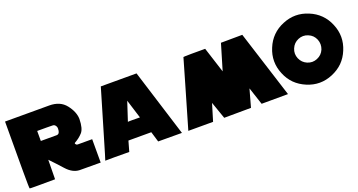

<svg xmlns="http://www.w3.org/2000/svg" viewBox="-44 -1400 3810 2042"><g transform="rotate(-20 1861.0 -379.0)"><path d="M31.2 1Q27.3 -1 27.3 -193.4Q27.3 -234.4 27.3 -284.2Q28.3 -567.4 28.3 -756.8Q193.4 -756.8 523.4 -756.8Q525.4 -756.8 528.3 -756.8Q651.4 -756.8 714.8 -675.8Q779.3 -593.8 781.2 -512.7Q779.3 -402.3 741.2 -361.3Q703.1 -319.3 647.5 -289.1Q646.5 -287.1 646.5 -284.2Q646.5 -281.2 646.5 -281.2Q647.5 -279.3 648.4 -277.3Q649.4 -276.4 652.3 -273.4Q653.3 -271.5 654.3 -270.5Q656.2 -268.6 656.2 -268.6Q658.2 -267.6 662.1 -265.6Q664.1 -265.6 670.9 -263.7Q711.9 -263.7 835 -263.7Q835 -197.3 835 1Q775.4 1 596.7 0Q518.6 -2.9 451.2 -78.1Q383.8 -153.3 321.3 -217.8Q320.3 -144.5 318.4 2Q246.1 2 140.6 2.9Q113.3 2.9 92.8 2.9Q34.2 2.9 31.2 1ZM494.1 -432.6Q513.7 -432.6 523.4 -449.2Q532.2 -464.8 532.2 -492.2Q533.2 -512.7 520.5 -529.3Q507.8 -545.9 487.3 -544.9Q487.3 -544.9 422.9 -545.9Q358.4 -545.9 315.4 -545.9Q315.4 -507.8 315.4 -432.6Q360.4 -432.6 494.1 -432.6Z M887.7 -1Q888.7 1 972.7 -284.2Q1056.6 -569.3 1113.3 -759.8Q1248 -759.8 1517.6 -759.8Q1577.1 -570.3 1754.9 0Q1687.5 0 1486.3 -1Q1477.5 -30.3 1451.2 -118.2Q1386.7 -118.2 1192.4 -118.2Q1184.6 -88.9 1159.2 -1Q1091.8 -1 989.3 -2Q887.7 -2 887.7 -1ZM1391.6 -307.6Q1375 -361.3 1325.2 -520.5Q1307.6 -466.8 1281.2 -386.7Q1254.9 -305.7 1254.9 -306.6Q1253.9 -308.6 1305.7 -308.6Q1357.4 -307.6 1391.6 -307.6Z M2293 -755.9Q2316.4 -683.6 2385.7 -466.8Q2407.2 -540 2472.7 -758.8Q2533.2 -759.8 2714.8 -760.7Q2774.4 -571.3 2956.1 -2Q2880.9 -1 2657.2 -1Q2640.6 -50.8 2591.8 -199.2Q2577.1 -149.4 2536.1 1Q2460 1 2232.4 2.9Q2215.8 -44.9 2165 -190.4Q2150.4 -141.6 2106.4 2.9Q2036.1 2.9 1826.2 2.9Q1880.9 -188.5 1963.9 -469.7Q2045.9 -751 2045.9 -752.9Q2045.9 -754.9 2138.7 -755.9Q2231.4 -755.9 2293 -755.9Z M3585 -111.3Q3533.2 -60.5 3460.9 -30.3Q3388.7 0 3316.4 0Q3244.1 0 3171.9 -30.3Q3099.6 -60.5 3047.9 -111.3Q2996.1 -163.1 2966.8 -235.4Q2936.5 -307.6 2936.5 -379.9Q2936.5 -453.1 2966.8 -524.4Q2996.1 -596.7 3047.9 -648.4Q3099.6 -700.2 3171.9 -729.5Q3244.1 -759.8 3316.4 -759.8Q3388.7 -759.8 3460.9 -729.5Q3533.2 -700.2 3585 -648.4Q3636.7 -596.7 3666 -524.4Q3696.3 -453.1 3696.3 -379.9Q3696.3 -307.6 3666 -235.4Q3636.7 -163.1 3585 -111.3ZM3462.9 -380.9Q3462.9 -409.2 3452.1 -436.5Q3440.4 -464.8 3420.9 -484.4Q3401.4 -503.9 3373 -515.6Q3345.7 -527.3 3317.4 -527.3Q3290 -527.3 3261.7 -515.6Q3234.4 -503.9 3214.8 -484.4Q3195.3 -464.8 3183.6 -436.5Q3171.9 -409.2 3171.9 -380.9Q3171.9 -353.5 3183.6 -325.2Q3195.3 -297.9 3214.8 -278.3Q3234.4 -258.8 3261.7 -247.1Q3290 -235.4 3317.4 -235.4Q3345.7 -235.4 3373 -247.1Q3401.4 -258.8 3420.9 -278.3Q3440.4 -297.9 3452.1 -325.2Q3462.9 -353.5 3462.9 -380.9Z"/></g></svg>

Font: Star Wars
Style: Regular
Weight: 400
Version: Version 1.0